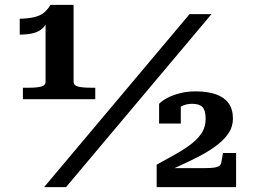

<svg xmlns="http://www.w3.org/2000/svg" viewBox="-20 -768 1044 788"><path d="M282 -433Q282 -417 301 -412.5Q320 -408 352 -408H371V-361H74V-408H101Q130 -408 148.5 -412.5Q167 -417 167 -433V-687L177 -690Q170 -666 155 -652Q140 -638 117 -632Q94 -626 61 -626V-691Q98 -692 122 -698Q146 -704 161 -716.5Q176 -729 187 -748H282ZM758 -710H848L251 0H161ZM817 -78H660Q658 -77 657 -72.5Q656 -68 658 -65Q660 -62 664 -63Q702 -81 740.5 -98.5Q779 -116 814 -135.5Q849 -155 876.5 -177Q904 -199 920 -224.5Q936 -250 936 -281Q936 -320 918 -344.5Q900 -369 866 -381Q832 -393 783 -393Q748 -393 719 -385.5Q690 -378 668.5 -367Q647 -356 633 -342V-261H722V-344Q714 -344 706.5 -337Q699 -330 694 -321Q689 -312 687 -304Q701 -318 721.5 -330Q742 -342 768 -342Q798 -342 811 -328.5Q824 -315 824 -280Q824 -249 809.5 -225Q795 -201 768 -179.5Q741 -158 704.5 -137.5Q668 -117 623 -92V0H949V-140H895L889 -105Q888 -93 880.5 -87.5Q873 -82 858 -80Q843 -78 817 -78Z"/></svg>

Font: Roboto Serif 20pt SemiBold
Style: Regular
Weight: 600
Version: Version 1.008